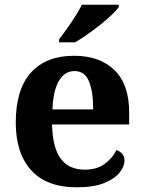

<svg xmlns="http://www.w3.org/2000/svg" viewBox="-20 -786 612 816"><path d="M306 10Q178 10 112.5 -62.5Q47 -135 47 -265Q47 -406 111.5 -477.5Q176 -549 295 -549Q404 -549 466.5 -488Q529 -427 529 -308V-257H201Q204 -157 238.5 -111Q273 -65 341 -65Q392 -65 425 -89.5Q458 -114 475 -148Q489 -144 499 -132.5Q509 -121 509 -104Q509 -78 488 -52Q467 -26 422.5 -8Q378 10 306 10ZM376 -321Q376 -397 358 -440.5Q340 -484 297 -484Q255 -484 230.5 -442.5Q206 -401 203 -321ZM231 -619Q246 -638 264.5 -664Q283 -690 300 -717Q317 -744 328 -766H485V-756Q476 -743 455 -723Q434 -703 406.5 -681Q379 -659 351 -639.5Q323 -620 299 -606H231Z"/></svg>

Font: Noto Serif Gurmukhi
Style: Bold
Weight: 700
Designer: Vaibhav Singh and the Monotype Design Team
Foundry: Monotype Imaging Inc.
Version: Version 2.004; ttfautohint (v1.8.4.7-5d5b)